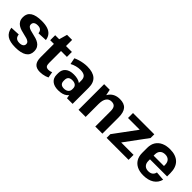

<svg xmlns="http://www.w3.org/2000/svg" viewBox="213 -1761 2862 2862"><g transform="rotate(45 1644.5 -329.5)"><path d="M280 10Q164 10 105 -30.5Q46 -71 32 -157L181 -164Q185 -121 209 -100.5Q233 -80 277 -80Q317 -80 339.5 -96Q362 -112 362 -140Q362 -166 344.5 -181Q327 -196 298.5 -204.5Q270 -213 236 -220Q202 -227 168 -237.5Q134 -248 105.5 -266Q77 -284 59.5 -314Q42 -344 42 -392Q42 -471 102.5 -510.5Q163 -550 283 -550Q357 -550 408 -533Q459 -516 488.5 -481Q518 -446 526 -391L376 -384Q373 -422 350.5 -441.5Q328 -461 286 -461Q246 -461 224 -445Q202 -429 202 -399Q202 -373 219.5 -358Q237 -343 265.5 -334Q294 -325 328 -318Q362 -311 396 -300.5Q430 -290 458.5 -272Q487 -254 504.5 -224Q522 -194 522 -147Q522 -69 461 -29.5Q400 10 280 10Z M800 10Q723 10 687 -30.5Q651 -71 651 -156V-517L694 -669H801V-182Q801 -139 816 -121Q831 -103 867 -103Q883 -103 899.5 -107Q916 -111 931 -118L948 -24Q929 -14 904 -6.5Q879 1 852.5 5.5Q826 10 800 10ZM573 -540H925V-435H573Z M1326 -193V-340Q1326 -393 1296.5 -417.5Q1267 -442 1204 -442Q1163 -442 1119 -430.5Q1075 -419 1038 -398L1018 -499Q1049 -514 1087 -525.5Q1125 -537 1165.5 -543.5Q1206 -550 1242 -550Q1362 -550 1421 -498Q1480 -446 1480 -340V0H1362ZM1182 10Q1098 10 1051 -29.5Q1004 -69 1004 -140V-173Q1004 -245 1051.5 -284.5Q1099 -324 1185 -324Q1276 -324 1326.5 -285.5Q1377 -247 1377 -176V-142Q1377 -70 1326 -30Q1275 10 1182 10ZM1227 -69Q1271 -69 1297 -91Q1323 -113 1323 -150V-169Q1323 -206 1298.5 -226.5Q1274 -247 1229 -247Q1187 -247 1165 -227.5Q1143 -208 1143 -167V-148Q1143 -109 1164 -89Q1185 -69 1227 -69Z M1958 -324Q1958 -382 1936.5 -409Q1915 -436 1868 -436Q1813 -436 1784 -394Q1755 -352 1755 -270L1703 -194V-253Q1703 -399 1761.5 -474.5Q1820 -550 1930 -550Q2022 -550 2065 -499.5Q2108 -449 2108 -343V0H1958ZM1605 -540H1723L1755 -386V0H1605Z M2197 -78 2500 -489 2516 -435H2213V-540H2662V-462L2357 -48L2342 -105H2660V0H2197Z M2977 10Q2899 10 2844 -17Q2789 -44 2759.5 -94.5Q2730 -145 2730 -216V-324Q2730 -395 2761 -445.5Q2792 -496 2850 -523Q2908 -550 2987 -550Q3109 -550 3175 -486Q3241 -422 3241 -299V-231H2853V-308H3122L3098 -276V-331Q3098 -385 3069.5 -414.5Q3041 -444 2990 -444Q2938 -444 2909 -415Q2880 -386 2880 -334V-197Q2880 -145 2908 -116Q2936 -87 2986 -87Q3031 -87 3057.5 -107.5Q3084 -128 3092 -166L3234 -155Q3213 -75 3146.5 -32.5Q3080 10 2977 10Z"/></g></svg>

Font: Pathway Extreme SemiCondensed
Style: Bold
Weight: 700
Width: 4
Version: Version 1.001;gftools[0.9.26]